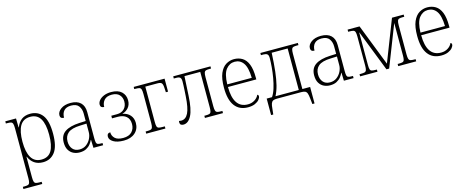

<svg xmlns="http://www.w3.org/2000/svg" viewBox="-39 -1216 5171 2126"><g transform="rotate(-15 2546.0 -153.0)"><path d="M33 240V215H49Q77 215 91.5 210.5Q106 206 111.5 189.5Q117 173 117 139V-435Q117 -470 111.5 -486Q106 -502 91.5 -506.5Q77 -511 50 -511H33V-536H156L158 -433H161Q182 -488 221 -517Q260 -546 321 -546Q409 -546 459 -480.5Q509 -415 509 -268Q509 -123 458.5 -56.5Q408 10 321 10Q262 10 222 -18Q182 -46 161 -96H158Q158 -73 158 -45Q158 -17 158 11V139Q158 174 163.5 190Q169 206 183.5 210.5Q198 215 227 215H249V240ZM312 -23Q392 -23 428 -84.5Q464 -146 464 -268Q464 -390 427 -451.5Q390 -513 312 -513Q232 -513 195 -450.5Q158 -388 158 -268Q158 -150 195.5 -86.5Q233 -23 312 -23Z M741 10Q703 10 670.5 -5.5Q638 -21 617.5 -54.5Q597 -88 597 -141Q597 -223 654.5 -262Q712 -301 821 -306L894 -309V-396Q894 -445 868.5 -480.5Q843 -516 781 -516Q726 -516 699 -486.5Q672 -457 672 -406Q629 -406 629 -444Q629 -485 671 -515.5Q713 -546 782 -546Q857 -546 896.5 -508.5Q936 -471 936 -400V-101Q936 -67 940 -51Q944 -35 957 -30Q970 -25 996 -25H1011V0H900L897 -92H894Q884 -69 865.5 -45.5Q847 -22 816.5 -6Q786 10 741 10ZM748 -22Q794 -22 826.5 -46.5Q859 -71 877 -107.5Q895 -144 895 -181V-279L822 -276Q724 -273 682.5 -238Q641 -203 641 -141Q641 -88 669 -55Q697 -22 748 -22Z M1248 10Q1171 10 1128.5 -16Q1086 -42 1086 -77Q1086 -117 1124 -118Q1124 -77 1153.5 -48.5Q1183 -20 1248 -20Q1314 -20 1347.5 -55Q1381 -90 1381 -145Q1381 -201 1346.5 -231.5Q1312 -262 1249 -262H1183V-292H1249Q1301 -292 1332 -324Q1363 -356 1363 -408Q1363 -454 1334 -485Q1305 -516 1247 -516Q1188 -516 1160 -484Q1132 -452 1132 -406Q1090 -407 1090 -443Q1090 -470 1110 -493.5Q1130 -517 1165.5 -531.5Q1201 -546 1247 -546Q1326 -546 1366.5 -508Q1407 -470 1407 -410Q1407 -358 1378 -325Q1349 -292 1309 -282V-280Q1363 -270 1394 -234.5Q1425 -199 1425 -145Q1425 -75 1377 -32.5Q1329 10 1248 10Z M1505 0V-25H1521Q1549 -25 1563.5 -29.5Q1578 -34 1583.5 -50.5Q1589 -67 1589 -101V-435Q1589 -469 1583.5 -485.5Q1578 -502 1563.5 -506.5Q1549 -511 1521 -511H1505V-536H1859V-387H1834L1831 -437Q1829 -479 1817 -492.5Q1805 -506 1770 -506H1630V-101Q1630 -66 1635 -50Q1640 -34 1654.5 -29.5Q1669 -25 1697 -25H1725V0Z M1931 10Q1890 10 1890 -26Q1890 -31 1890.5 -35Q1891 -39 1892 -42Q1905 -39 1917 -39Q1970 -39 1998.5 -97Q2027 -155 2035 -286Q2037 -317 2039 -350Q2041 -383 2042 -411.5Q2043 -440 2043 -456Q2043 -487 2031 -499Q2019 -511 1989 -511H1958V-536H2385V-511H2369Q2341 -511 2326.5 -506.5Q2312 -502 2306.5 -485.5Q2301 -469 2301 -435V-101Q2301 -67 2306.5 -50.5Q2312 -34 2326.5 -29.5Q2341 -25 2369 -25H2385V0H2178V-25H2195Q2222 -25 2236 -29.5Q2250 -34 2255 -50Q2260 -66 2260 -101V-506H2079L2067 -286Q2059 -130 2022.5 -60Q1986 10 1931 10Z M2671 10Q2573 10 2520.5 -59.5Q2468 -129 2468 -268Q2468 -372 2494 -432.5Q2520 -493 2563 -519.5Q2606 -546 2656 -546Q2709 -546 2750.5 -521Q2792 -496 2815 -439Q2838 -382 2838 -286V-265H2513Q2513 -146 2554 -84Q2595 -22 2678 -22Q2722 -22 2756 -43.5Q2790 -65 2804 -98Q2818 -93 2818 -78Q2818 -60 2801 -39.5Q2784 -19 2751.5 -4.5Q2719 10 2671 10ZM2794 -295Q2791 -414 2754.5 -465Q2718 -516 2656 -516Q2597 -516 2556.5 -465.5Q2516 -415 2513 -295Z M2894 159V-30H2955Q2979 -65 2995.5 -118Q3012 -171 3022.5 -232Q3033 -293 3038 -351.5Q3043 -410 3043 -455Q3043 -488 3029.5 -499.5Q3016 -511 2986 -511H2957V-536H3387V-511H3371Q3343 -511 3328.5 -506.5Q3314 -502 3308.5 -485.5Q3303 -469 3303 -435V-30H3392V159H3367L3360 94Q3356 55 3349 35Q3342 15 3326.5 7.5Q3311 0 3282 0H3004Q2975 0 2959.5 7.5Q2944 15 2936.5 35Q2929 55 2926 94L2919 159ZM2995 -30H3262V-506H3079Q3073 -382 3063 -294.5Q3053 -207 3037 -143.5Q3021 -80 2995 -30Z M3612 10Q3574 10 3541.5 -5.5Q3509 -21 3488.5 -54.5Q3468 -88 3468 -141Q3468 -223 3525.5 -262Q3583 -301 3692 -306L3765 -309V-396Q3765 -445 3739.5 -480.5Q3714 -516 3652 -516Q3597 -516 3570 -486.5Q3543 -457 3543 -406Q3500 -406 3500 -444Q3500 -485 3542 -515.5Q3584 -546 3653 -546Q3728 -546 3767.5 -508.5Q3807 -471 3807 -400V-101Q3807 -67 3811 -51Q3815 -35 3828 -30Q3841 -25 3867 -25H3882V0H3771L3768 -92H3765Q3755 -69 3736.5 -45.5Q3718 -22 3687.5 -6Q3657 10 3612 10ZM3619 -22Q3665 -22 3697.5 -46.5Q3730 -71 3748 -107.5Q3766 -144 3766 -181V-279L3693 -276Q3595 -273 3553.5 -238Q3512 -203 3512 -141Q3512 -88 3540 -55Q3568 -22 3619 -22Z M3957 0V-25H3972Q4001 -25 4016 -29.5Q4031 -34 4036.5 -50.5Q4042 -67 4042 -101V-435Q4042 -469 4036.5 -485.5Q4031 -502 4016 -506.5Q4001 -511 3973 -511H3957V-536H4094L4280 -59L4466 -536H4600V-511H4583Q4556 -511 4541.5 -506.5Q4527 -502 4521.5 -485.5Q4516 -469 4516 -435V-101Q4516 -67 4521.5 -50.5Q4527 -34 4541.5 -29.5Q4556 -25 4584 -25H4600V0H4394V-25H4408Q4436 -25 4450.5 -29.5Q4465 -34 4470 -50Q4475 -66 4475 -101V-471H4474L4290 0H4259L4075 -471H4073V-101Q4073 -66 4078 -50Q4083 -34 4097.5 -29.5Q4112 -25 4140 -25H4156V0Z M4886 10Q4788 10 4735.5 -59.5Q4683 -129 4683 -268Q4683 -372 4709 -432.5Q4735 -493 4778 -519.5Q4821 -546 4871 -546Q4924 -546 4965.5 -521Q5007 -496 5030 -439Q5053 -382 5053 -286V-265H4728Q4728 -146 4769 -84Q4810 -22 4893 -22Q4937 -22 4971 -43.5Q5005 -65 5019 -98Q5033 -93 5033 -78Q5033 -60 5016 -39.5Q4999 -19 4966.5 -4.5Q4934 10 4886 10ZM5009 -295Q5006 -414 4969.5 -465Q4933 -516 4871 -516Q4812 -516 4771.5 -465.5Q4731 -415 4728 -295Z"/></g></svg>

Font: Noto Serif SemiCondensed ExtraLight
Style: Regular
Weight: 200
Width: 4
Designer: Monotype Design Team
Foundry: Monotype Imaging Inc.
Version: Version 2.014